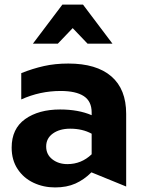

<svg xmlns="http://www.w3.org/2000/svg" viewBox="-20 -808 630 840"><path d="M275 -90Q236 -90 209 -111Q182 -132 182 -167Q182 -203 211.5 -224Q241 -245 287 -245Q341 -245 381 -223V-133Q336 -90 275 -90ZM279 -530Q221 -530 172 -519Q123 -508 73 -488V-373Q155 -410 245 -410Q312 -410 346.5 -387.5Q381 -365 381 -316V-304Q323 -329 243 -329Q149 -329 90 -287Q31 -245 31 -162Q31 -108 57 -68.5Q83 -29 126.5 -8.5Q170 12 221 12Q272 12 310 -5Q348 -22 380 -54L532 8V-310Q532 -418 467 -474Q402 -530 279 -530ZM343 -788H253L124 -617H233L298 -685L363 -617H472Z"/></svg>

Font: Geom
Style: Bold
Weight: 700
Version: Version 1.102